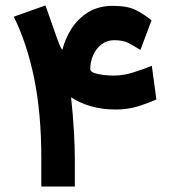

<svg xmlns="http://www.w3.org/2000/svg" viewBox="-20 -679 623 699"><path d="M145.5 -659.2 187.5 -540Q195.8 -516.6 199.7 -509Q203.6 -501.5 207 -497.6Q216.8 -537.6 240.2 -574.5Q263.7 -611.3 301.3 -634.5Q338.9 -657.7 391.1 -657.7Q446.3 -657.7 477.1 -641.1Q507.8 -624.5 531.7 -605L491.2 -497.1Q469.7 -510.7 449.2 -521.7Q428.7 -532.7 396.5 -532.7Q369.1 -532.7 349.4 -517.3Q329.6 -502 319.1 -478Q308.6 -454.1 308.6 -427.7Q308.6 -418.5 323.2 -413.3Q337.9 -408.2 357.7 -406Q377.4 -403.8 392.6 -403.8Q429.7 -403.8 465.3 -415.3Q501 -426.8 532.7 -439.5L549.3 -316.9Q515.1 -301.8 479.2 -291Q443.4 -280.3 402.8 -280.3Q350.6 -280.3 309.8 -292.5Q269 -304.7 238.8 -324.7Q245.6 -262.7 249 -203.4Q252.4 -144 252.4 -100.1V0H130.4V-101.6Q130.4 -266.6 104.5 -393.3Q78.6 -520 30.3 -618.2Z"/></svg>

Font: Vazir FD-WOL
Style: Bold-FD-WOL
Weight: 700
Designer: Saber Rastikerdar
Foundry: Saber Rastikerdar
Version: Version 30.1.0